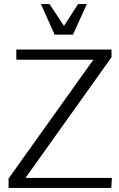

<svg xmlns="http://www.w3.org/2000/svg" viewBox="-20 -922 585 942"><path d="M338 -752H248L181 -902H223L294 -795L363 -902H406ZM60 -629V-679H527V-641L105 -49H529L526 0H22V-46L438 -629Z"/></svg>

Font: Pavanam
Style: Regular
Weight: 400
Designer: Tharique Azeez
Foundry: Tharique Azeez
Version: Version 1.86; ttfautohint (v1.3) -l 8 -r 50 -G 200 -x 14 -D 